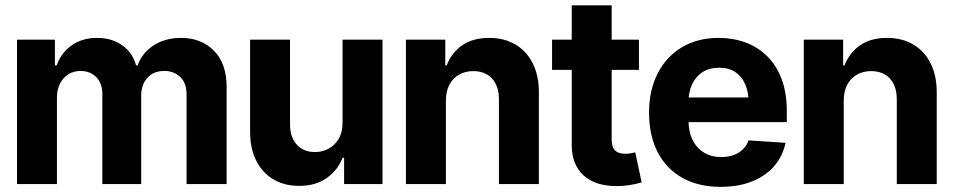

<svg xmlns="http://www.w3.org/2000/svg" viewBox="-20 -696 3606 726"><path d="M44.3 0V-545.9H187.7V-448.8H194.3Q211.4 -497.2 251.6 -525Q291.7 -552.7 346.7 -552.7Q403 -552.7 442.3 -524.7Q481.5 -496.6 494.5 -448.8H500.4Q517.2 -496 561 -524.4Q604.8 -552.7 664.6 -552.7Q740.8 -552.7 788.9 -504.3Q836.9 -455.9 836.9 -367V0H685.5V-337.1Q685.5 -382.7 661.4 -405.2Q637.3 -427.7 601.2 -427.7Q560.2 -427.7 537 -401.6Q513.9 -375.5 513.9 -333.2V0H367V-340.6Q367 -380.6 344.2 -404.2Q321.5 -427.7 284.2 -427.7Q258.8 -427.7 238.7 -415.1Q218.6 -402.5 206.9 -380.1Q195.3 -357.7 195.3 -327.3V0Z M1275.3 -232V-545.9H1426.3V0H1281.2V-99.2H1275.3Q1256.9 -51.6 1214.3 -22.1Q1171.7 7.3 1110.3 6.8Q1055.5 6.8 1013.9 -17.7Q972.3 -42.3 949 -88.3Q925.7 -134.4 925.7 -198V-545.9H1076.7V-224.6Q1076.7 -177 1102.5 -148.8Q1128.4 -120.6 1171.6 -121.1Q1198.7 -121.1 1222.3 -133.6Q1245.8 -146.1 1260.5 -170.8Q1275.3 -195.6 1275.3 -232Z M1666 -315.2V0H1515V-545.9H1663.7V-448.8H1669.1Q1687.6 -497 1728 -524.9Q1768.4 -552.7 1829.5 -552.7Q1886.4 -552.7 1928.7 -527.9Q1970.9 -503.1 1994.2 -457Q2017.6 -410.9 2017.6 -347.3V0H1866.6V-320.3Q1866.6 -370.2 1840.8 -398.7Q1815 -427.1 1769.5 -427.1Q1739.2 -427.1 1715.8 -413.8Q1692.4 -400.5 1679.2 -375.6Q1666 -350.8 1666 -315.2Z M2396 -545.9V-431.8H2067.5V-545.9ZM2141.9 -675.8H2292.9V-168Q2292.9 -140.7 2305.2 -127.7Q2317.5 -114.6 2344.4 -114.6Q2353 -114.6 2363.8 -116.2Q2374.6 -117.8 2382.1 -119.7L2406.2 -6.4Q2381.2 0.9 2358.1 4.3Q2335 7.7 2312.3 7.7Q2230.9 7.7 2186.4 -33.1Q2141.9 -73.9 2141.9 -147.9Z M2704.9 10.5Q2621 10.5 2560.1 -23.6Q2499.2 -57.7 2466.7 -120.8Q2434.2 -183.9 2434.2 -270.3Q2434.2 -354.6 2466.7 -418.1Q2499.1 -481.6 2558.3 -517.2Q2617.5 -552.7 2697.7 -552.7Q2751.9 -552.7 2798.7 -535.5Q2845.5 -518.3 2880.7 -483.7Q2915.8 -449.2 2935.4 -397.3Q2955.1 -345.3 2955.1 -275.6V-234.2H2494.3V-327.5H2881.8L2811.3 -303.1Q2811.3 -344.9 2798.6 -375.5Q2785.9 -406.2 2760.9 -423.1Q2735.9 -440 2698.8 -440Q2661.7 -440 2635.9 -423Q2610.2 -406 2596.7 -376.5Q2583.2 -347.1 2583.2 -309V-243Q2583.2 -198.8 2598.7 -167.3Q2614.2 -135.7 2642.2 -118.9Q2670.2 -102.1 2707.2 -102.1Q2732.3 -102.1 2752.9 -109.3Q2773.4 -116.5 2788.3 -130.7Q2803.1 -144.8 2810.7 -165.2L2950.4 -155.9Q2939.7 -105.5 2907.4 -68Q2875 -30.6 2823.7 -10Q2772.4 10.5 2704.9 10.5Z M3170.4 -315.2V0H3019.4V-545.9H3168.1V-448.8H3173.5Q3192 -497 3232.4 -524.9Q3272.8 -552.7 3333.9 -552.7Q3390.8 -552.7 3433.1 -527.9Q3475.3 -503.1 3498.6 -457Q3522 -410.9 3522 -347.3V0H3371V-320.3Q3371 -370.2 3345.2 -398.7Q3319.4 -427.1 3273.9 -427.1Q3243.6 -427.1 3220.2 -413.8Q3196.8 -400.5 3183.6 -375.6Q3170.4 -350.8 3170.4 -315.2Z"/></svg>

Font: Inter Tight
Style: Regular
Weight: 400
Designer: Rasmus Andersson
Foundry: rsms
Version: Version 3.002